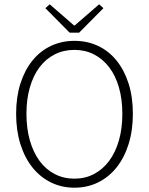

<svg xmlns="http://www.w3.org/2000/svg" viewBox="-20 -861 692 893"><path d="M326 12Q267 12 217 -12.5Q167 -37 131 -82Q95 -127 75 -190.5Q55 -254 55 -332Q55 -410 75 -472.5Q95 -535 131 -579.5Q167 -624 217 -647.5Q267 -671 326 -671Q386 -671 436 -647.5Q486 -624 522 -579.5Q558 -535 578 -472.5Q598 -410 598 -332Q598 -254 578 -190.5Q558 -127 522 -82Q486 -37 436 -12.5Q386 12 326 12ZM326 -30Q376 -30 417 -51.5Q458 -73 487.5 -112.5Q517 -152 533 -207.5Q549 -263 549 -332Q549 -400 533 -455Q517 -510 487.5 -548.5Q458 -587 417 -608Q376 -629 326 -629Q276 -629 234.5 -608Q193 -587 164 -548.5Q135 -510 119 -455Q103 -400 103 -332Q103 -263 119 -207.5Q135 -152 164 -112.5Q193 -73 234.5 -51.5Q276 -30 326 -30ZM304 -709 191 -823 211 -841 324 -743H328L441 -841L461 -823L348 -709Z"/></svg>

Font: CV Source Sans Light
Style: Regular
Weight: 300
Designer: Paul D. Hunt
Foundry: Adobe Systems Incorporated
Version: Version 3.001